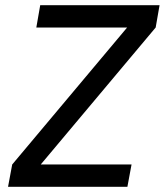

<svg xmlns="http://www.w3.org/2000/svg" viewBox="-20 -720 647 740"><path d="M27 -86 11 0H471L487 -86H137L580 -614L595 -700H135L120 -614H470Z"/></svg>

Font: Uncut Sans Medium
Style: Italic
Weight: 500
Italic angle: -10°
Designer: Kasper Nordkvist
Foundry: Uncut Type
Version: Version 1.111;FEAKit 1.0